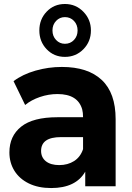

<svg xmlns="http://www.w3.org/2000/svg" viewBox="-20 -947 669 976"><path d="M180 -792.2Q180 -848.9 217.2 -887.8Q254.4 -926.7 310 -926.7Q365.6 -926.7 403.9 -887.2Q442.2 -847.8 442.2 -792.2Q442.2 -735.6 403.9 -696.7Q365.6 -657.8 310 -657.8Q254.4 -657.8 217.2 -696.7Q180 -735.6 180 -792.2ZM246.7 -792.2Q246.7 -763.3 265 -743.9Q283.3 -724.4 310 -724.4Q337.8 -724.4 356.1 -743.9Q374.4 -763.3 374.4 -792.2Q374.4 -821.1 356.1 -840.6Q337.8 -860 310 -860Q283.3 -860 265 -840.6Q246.7 -821.1 246.7 -792.2ZM567.8 -341.1V0H413.3V-74.4Q365.6 8.9 240 8.9Q174.4 8.9 126.7 -14.4Q78.9 -37.8 53.3 -78.9Q27.8 -120 27.8 -172.2Q27.8 -255.6 87.8 -303.3Q147.8 -351.1 272.2 -351.1H402.2Q402.2 -374.4 397.8 -391.1Q375.6 -468.9 272.2 -468.9Q226.7 -468.9 182.8 -453.9Q138.9 -438.9 107.8 -413.3L48.9 -534.4Q94.4 -568.9 160 -587.8Q225.6 -606.7 294.4 -606.7Q426.7 -606.7 497.2 -540.6Q567.8 -474.4 567.8 -341.1ZM402.2 -188.9V-250H290Q188.9 -250 188.9 -180Q188.9 -146.7 213.3 -127.2Q237.8 -107.8 281.1 -107.8Q324.4 -107.8 356.7 -128.3Q388.9 -148.9 402.2 -188.9Z"/></svg>

Font: Paperlogy 8 ExtraBold
Style: Regular
Weight: 800
Designer: redesigned by Lee Juim, glyphs from Gmarket Sans & Montserrat
Foundry: PT&
Version: Version 1.001